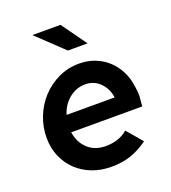

<svg xmlns="http://www.w3.org/2000/svg" viewBox="-135 -832 840 943"><g transform="rotate(-20 285.0 -360.5)"><path d="M35 0ZM479 -53Q431 -19 386.5 -4.5Q342 10 287 10Q232 10 186 -8Q140 -26 106.5 -58Q73 -90 54 -134.5Q35 -179 35 -232Q35 -288 55.5 -340.5Q76 -393 113 -433Q150 -473 200 -497Q250 -521 309 -521Q354 -521 392 -506Q430 -491 459 -464Q488 -437 506.5 -399.5Q525 -362 530 -317Q532 -306 533 -294Q534 -282 534 -270Q533 -260 532 -249Q531 -238 529 -217H158Q166 -162 202.5 -128.5Q239 -95 296 -95Q328 -95 357.5 -104.5Q387 -114 410 -134Q428 -114 445 -93.5Q462 -73 479 -53ZM303 -415Q255 -415 217.5 -384Q180 -353 166 -305H417Q411 -352 379.5 -383.5Q348 -415 303 -415ZM289 -731 383 -600H280L142 -731Z"/></g></svg>

Font: Rosa Sans SemiBold
Style: Italic
Weight: 600
Italic angle: -12°
Designer: Pentagram / MCKL
Foundry: Pentagram / MCKL
Version: Version 1.005;September 16, 2019;FontCreator 11.5.0.2425 64-